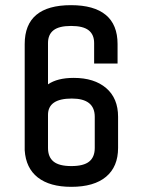

<svg xmlns="http://www.w3.org/2000/svg" viewBox="-20 -705 550 740"><path d="M345.2 -134.8V-254.9Q345.2 -325.2 256.8 -325.2Q165 -325.2 165 -262.2V-134.8Q165 -99.6 186.5 -82.3Q208 -64.9 254.9 -64.9Q302.2 -64.9 323.7 -82.3Q345.2 -99.6 345.2 -134.8ZM75.2 -126V-139.2V-535.2Q75.2 -685.1 253.9 -685.1Q342.3 -685.1 387.7 -647.5Q433.1 -609.9 433.1 -535.2V-460H342.8V-539.1Q342.8 -571.8 321.5 -588.4Q300.3 -605 253.9 -605Q207.5 -605 186.3 -588.4Q165 -571.8 165 -539.1V-379.9Q201.2 -404.8 264.2 -404.8Q343.3 -404.8 389.2 -365.5Q435.1 -326.2 435.1 -254.9V-134.8Q435.1 -62.5 388.7 -23.7Q342.3 15.1 254.9 15.1Q171.9 15.1 125.7 -21Q79.6 -57.1 75.2 -126Z"/></svg>

Font: Unica One
Style: Bold
Weight: 400
Designer: Eduardo Rodriguez Tunni
Foundry: Eduardo Rodriguez Tunni
Version: Version 1.001